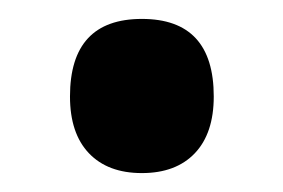

<svg xmlns="http://www.w3.org/2000/svg" viewBox="-20 -172 299 203"><path d="M54 -70Q54 -152 130 -152Q206 -152 206 -70Q206 -31 186 -10Q166 11 130 11Q94 11 74 -10Q54 -31 54 -70Z"/></svg>

Font: Noto Sans Gujarati ExtraCondensed
Style: Bold
Weight: 700
Width: 2
Designer: Jelle Bosma - Monotype Design Team, Universal Thirst
Foundry: Monotype Imaging Inc.
Version: Version 2.106; ttfautohint (v1.8.4.7-5d5b)